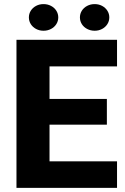

<svg xmlns="http://www.w3.org/2000/svg" viewBox="-20 -902 601 922"><path d="M59.1 0ZM217.8 -583V-426.8H493.2V-303.2H217.8V-127.4H542V0H164.6H59.1V-710.9H217.8H542V-583ZM259.8 -818.4Q259.8 -800.8 250.5 -786.1Q241.2 -771.5 224.9 -762.9Q208.5 -754.4 189 -754.4Q169.4 -754.4 153.3 -762.9Q137.2 -771.5 127.9 -786.1Q118.7 -800.8 118.7 -818.4Q118.7 -835.9 127.9 -850.6Q137.2 -865.2 153.3 -873.8Q169.4 -882.3 189 -882.3Q208.5 -882.3 224.9 -873.8Q241.2 -865.2 250.5 -850.6Q259.8 -835.9 259.8 -818.4ZM504.9 -818.4Q504.9 -800.8 495.6 -786.1Q486.3 -771.5 470.2 -762.9Q454.1 -754.4 434.6 -754.4Q415 -754.4 398.7 -762.9Q382.3 -771.5 373 -786.1Q363.8 -800.8 363.8 -818.4Q363.8 -835.9 373 -850.6Q382.3 -865.2 398.7 -873.8Q415 -882.3 434.6 -882.3Q454.1 -882.3 470.2 -873.8Q486.3 -865.2 495.6 -850.6Q504.9 -835.9 504.9 -818.4Z"/></svg>

Font: Heebo ExtraBold
Style: Regular
Weight: 800
Designer: Oded Ezer
Foundry: Meir Sadan
Version: Version 2.001; ttfautohint (v1.5.14-ce02) -l 8 -r 50 -G 200 